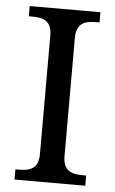

<svg xmlns="http://www.w3.org/2000/svg" viewBox="-52 -750 471 787"><g transform="rotate(5 183.5 -357.0)"><path d="M38.1 0H329.1V-42H315.9C271.5 -42 233.9 -51.3 233.9 -113.8V-600.1C233.9 -662.6 271.5 -671.9 315.9 -671.9H329.1V-713.9H38.1V-671.9H50.8C97.2 -671.9 132.8 -662.1 132.8 -600.1V-113.8C132.8 -51.8 97.2 -42 50.8 -42H38.1Z"/></g></svg>

Font: The Erased English
Style: Regular
Weight: 400
Designer: Monotype Design team + ligartures altered by 180 Amsterdam
Foundry: Monotype Imaging Inc.
Version: Version 1.030;Glyphs 3.1.2 (3151)